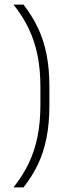

<svg xmlns="http://www.w3.org/2000/svg" viewBox="-20 -695 316 834"><path d="M155.5 -317Q155.5 -394 142.8 -456Q130 -518 104.2 -571.8Q78.5 -625.5 38.5 -675H82Q119.5 -627 144.5 -574.5Q169.5 -522 182 -459.5Q194.5 -397 194.5 -319V-237Q194.5 -159.5 182.2 -96.8Q170 -34 145 18.5Q120 71 82 119H38.5Q78.5 69 104.2 15.5Q130 -38 142.8 -100.5Q155.5 -163 155.5 -239Z"/></svg>

Font: Anek Bangla Medium ExtraLight
Style: Regular
Weight: 250
Version: Version 1.003